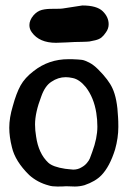

<svg xmlns="http://www.w3.org/2000/svg" viewBox="-20 -682 462 698"><path d="M95.7 -564.5Q86.9 -576.2 86.9 -590.8Q86.9 -608.4 101.6 -626Q115.2 -641.6 132.3 -646Q149.4 -650.4 175.3 -649.9Q201.2 -649.4 215.8 -652.3Q276.4 -662.1 279.3 -662.1Q332 -662.1 353.5 -641.1Q375 -620.1 375 -593.8Q375 -578.1 365.2 -564.5Q357.4 -552.7 349.1 -545.9Q340.8 -539.1 326.2 -535.6Q311.5 -532.2 305.2 -531.2Q298.8 -530.3 276.9 -529.8Q254.9 -529.3 251 -529.3Q248 -529.3 222.2 -527.8Q196.3 -526.4 183.6 -526.4Q123 -526.4 95.7 -564.5ZM167 -384.8Q143.6 -370.1 129.9 -331.1Q107.4 -272.5 107.4 -229.5Q107.4 -208 111.3 -185.5Q120.1 -124 155.3 -90.8Q171.9 -75.2 216.8 -68.4Q219.7 -68.4 230.5 -66.9Q241.2 -65.4 246.1 -65.4Q263.7 -65.4 277.3 -74.2Q288.1 -80.1 295.9 -89.4Q303.7 -98.6 306.6 -106Q309.6 -113.3 315.4 -129.9Q334 -179.7 334 -221.7Q334 -247.1 330.1 -271.5Q321.3 -327.1 292 -365.2Q268.6 -393.6 244.1 -398.4Q230.5 -401.4 218.8 -401.4Q191.4 -401.4 167 -384.8ZM220.7 -4.9Q208 -3.9 188.5 -3.9Q168.9 -3.9 157.2 -7.8Q116.2 -18.6 85.9 -45.9Q35.2 -95.7 23.4 -146.5Q13.7 -184.6 13.7 -217.8Q13.7 -253.9 26.4 -295.9Q39.1 -342.8 54.7 -371.1Q70.3 -399.4 102.5 -423.8Q157.2 -466.8 228.5 -466.8H242.2Q267.6 -465.8 277.8 -464.4Q288.1 -462.9 304.2 -454.6Q320.3 -446.3 336.9 -429.7Q375 -391.6 388.7 -361.3Q406.2 -324.2 409.2 -255.9Q410.2 -243.2 410.2 -220.7Q410.2 -180.7 398.4 -138.7Q378.9 -76.2 348.6 -44.9Q327.1 -22.5 287.1 -8.8Q269.5 -3.9 252 -3.9Q247.1 -3.9 236.8 -4.4Q226.6 -4.9 220.7 -4.9Z"/></svg>

Font: LPEducational
Style: Medium
Weight: 500
Designer: Based on Essays1743, by John Stracke, which says:

Based on the typeface in a 1743 English translation of the essays of 
Version: Version 001.204